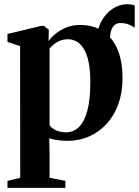

<svg xmlns="http://www.w3.org/2000/svg" viewBox="-20 -658 660 912"><path d="M496.5 -353 454.5 -408.5 441 -469Q441 -519 461.8 -557Q482.5 -595 515 -616.5Q547.5 -638 583.5 -638Q606 -638 620 -631.5V-526.5Q606 -536.5 589.2 -542.5Q572.5 -548.5 552.5 -548.5Q539 -549 528 -542Q517 -535 510.2 -519Q503.5 -503 502 -475.5ZM15.5 234.5V201L76 186.5L75.5 -439L15.5 -459V-496.5L175 -535H188.5L212 -516.5L210.5 -462Q220 -477.5 241.2 -495.5Q262.5 -513.5 293 -526.5Q323.5 -539.5 360 -539.5Q422 -539.5 467.2 -510.8Q512.5 -482 537.2 -425.5Q562 -369 562 -285Q562 -219 542.5 -164.5Q523 -110 487.5 -70.8Q452 -31.5 404 -10.2Q356 11 299 11Q273.5 11 249.5 7Q225.5 3 214 -1.5L215.5 73V186.5L290.5 201V234.5ZM292.5 -29.5Q329.5 -29.5 355.5 -55.2Q381.5 -81 395.2 -133.5Q409 -186 409 -267Q409 -323.5 401 -362.5Q393 -401.5 378.2 -425.5Q363.5 -449.5 344.5 -460.5Q325.5 -471.5 303.5 -471.5Q280.5 -471.5 263 -463.8Q245.5 -456 233.8 -445.8Q222 -435.5 215.5 -428V-63.5Q223.5 -49.5 245.2 -39.5Q267 -29.5 292.5 -29.5Z"/></svg>

Font: Merriweather 96pt
Style: Bold
Weight: 700
Version: Version 2.100